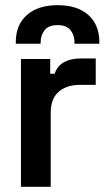

<svg xmlns="http://www.w3.org/2000/svg" viewBox="-20 -722 407 742"><path d="M61 0V-494H174V-437H191Q202 -468 228 -482Q254 -496 290 -496H350V-394H288Q238 -394 207 -367.5Q176 -341 176 -286V0ZM41 -553V-559Q41 -626 84 -664Q127 -702 203 -702Q279 -702 321.5 -664Q364 -626 364 -559V-553H268V-557Q268 -586 252.5 -605.5Q237 -625 203 -625Q168 -625 152.5 -605.5Q137 -586 137 -557V-553Z"/></svg>

Font: Space Grotesk Frontify SemiBold
Style: Regular
Weight: 600
Designer: Florian Karsten
Version: Version 2.000